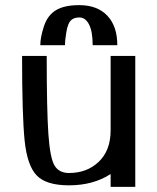

<svg xmlns="http://www.w3.org/2000/svg" viewBox="-20 -728 613 748"><path d="M137 -552H233Q233 -570 238.5 -603Q244 -636 255.5 -648Q267 -660 289 -660Q313 -660 327 -632.5Q341 -605 341 -552H437Q437 -626 398 -667Q359 -708 289 -708Q230 -708 197.5 -688Q165 -668 151 -625Q137 -582 137 -552ZM411 -510V-221Q411 -142 365 -98Q319 -54 249 -54Q210 -54 192.5 -83Q175 -112 168.5 -205.5Q162 -299 162 -510H66Q66 -277 76 -180Q86 -83 123 -44.5Q160 -6 249 -6Q343 -6 411 -50V0H507V-510Z"/></svg>

Font: LXGW Marker Gothic
Style: Regular
Weight: 400
Version: Version 1.001